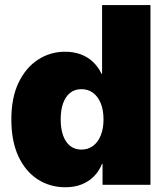

<svg xmlns="http://www.w3.org/2000/svg" viewBox="-20 -748 674 777"><path d="M245.1 9.8Q181.6 9.8 132.1 -22.5Q82.5 -54.7 54.2 -116Q25.9 -177.2 25.9 -264.6Q25.9 -353 55.4 -414.1Q85 -475.1 134.3 -506.8Q183.6 -538.6 243.2 -538.6Q279.8 -538.6 308.1 -527.6Q336.4 -516.6 357.2 -496.6Q377.9 -476.6 391.1 -449.2H393.1V-727.5H588.9V0H395V-84.5H392.6Q380.9 -55.2 360.1 -34.2Q339.4 -13.2 310.3 -1.7Q281.2 9.8 245.1 9.8ZM309.6 -142.6Q336.4 -142.6 356.4 -157.5Q376.5 -172.4 387.7 -200Q398.9 -227.5 398.9 -264.6Q398.9 -302.7 387.7 -330.1Q376.5 -357.4 356.4 -372.3Q336.4 -387.2 309.6 -387.2Q282.7 -387.2 263.9 -372.3Q245.1 -357.4 235.4 -330.1Q225.6 -302.7 225.6 -264.6Q225.6 -227.1 235.4 -199.7Q245.1 -172.4 263.9 -157.5Q282.7 -142.6 309.6 -142.6Z"/></svg>

Font: Inter 24pt Black
Style: Regular
Weight: 900
Designer: Rasmus Andersson
Foundry: rsms
Version: Version 4.001;git-66647c0bb